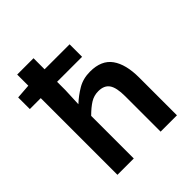

<svg xmlns="http://www.w3.org/2000/svg" viewBox="-195 -831 956 956"><g transform="rotate(-45 283.0 -353.0)"><path d="M81 0V-706H196V-482L192 -386Q224 -416 261.5 -438Q299 -460 348 -460Q428 -460 464 -409.5Q500 -359 500 -266V0H385V-250Q385 -310 367 -336Q349 -362 308 -362Q277 -362 251.5 -346Q226 -330 196 -300V0ZM4 -540V-622L86 -628H372V-540Z"/></g></svg>

Font: Source Sans 3 ExtraLight SemiBold
Style: Regular
Weight: 600
Version: Version 3.052;hotconv 1.1.0;makeotfexe 2.6.0